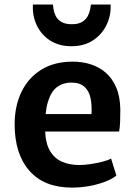

<svg xmlns="http://www.w3.org/2000/svg" viewBox="-20 -844 612 872"><path d="M306.5 8Q181 8 113.8 -68.2Q46.5 -144.5 46.5 -280Q46.5 -361 76.8 -425Q107 -489 165.5 -526.2Q224 -563.5 308.5 -564Q351.5 -564.5 390.2 -552.5Q429 -540.5 459.2 -514.8Q489.5 -489 507.5 -447.5Q525.5 -406 526.5 -347.5Q526.5 -316.5 525.5 -290.8Q524.5 -265 521 -246.5H123L133 -326H395.5Q398 -366 391.2 -398.5Q384.5 -431 363.5 -450Q342.5 -469 303.5 -469Q267 -469 239.5 -449Q212 -429 197.5 -381Q183 -333 185 -249.5Q187 -192 207.5 -158Q228 -124 262.2 -109.2Q296.5 -94.5 341 -94.5Q363 -94.5 391.2 -98.8Q419.5 -103 445.2 -109.5Q471 -116 484.5 -124L508.5 -46.5Q490 -31.5 458 -19Q426 -6.5 386.5 0.8Q347 8 306.5 8ZM305.5 -634Q247.5 -634 207.2 -660.2Q167 -686.5 146.8 -729.5Q126.5 -772.5 129.5 -823.5H220.5Q221 -816.5 223 -802Q225 -787.5 232.8 -771.8Q240.5 -756 258 -745Q275.5 -734 306 -734Q336.5 -734 353.8 -745Q371 -756 379 -771.8Q387 -787.5 389.5 -802Q392 -816.5 393 -823.5H482.5Q484.5 -772.5 463.2 -729.5Q442 -686.5 401.5 -660.2Q361 -634 305.5 -634Z"/></svg>

Font: Merriweather Sans SemiBold
Style: Regular
Weight: 600
Designer: Eben Sorkin
Foundry: Eben Sorkin
Version: Version 2.001